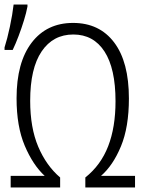

<svg xmlns="http://www.w3.org/2000/svg" viewBox="-21 -826 641 846"><path d="M26 0V-51H176Q124 -99 88 -184Q52 -269 52 -393Q52 -551 118.5 -638Q185 -725 301 -725Q417 -725 482 -639Q547 -553 547 -392Q547 -266 512 -181.5Q477 -97 424 -51H574V0H355V-44Q423 -98 455.5 -181.5Q488 -265 488 -380Q488 -524 439.5 -599Q391 -674 302 -674Q213 -674 162.5 -599.5Q112 -525 112 -382Q112 -263 147.5 -179.5Q183 -96 244 -44V0ZM-1 -617Q11 -654 22.5 -708Q34 -762 39 -806H100V-797Q95 -770 84.5 -736Q74 -702 61 -667.5Q48 -633 35 -606H-1Z"/></svg>

Font: Noto Sans Mono Light
Style: Regular
Weight: 300
Designer: Monotype Design Team
Foundry: Monotype Imaging Inc.
Version: Version 2.014; ttfautohint (v1.8.4.7-5d5b)